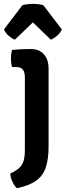

<svg xmlns="http://www.w3.org/2000/svg" viewBox="-32 -753 340 992"><path d="M219 2.5Q219 67 205.2 110.2Q191.5 153.5 156.2 179.5Q121 205.5 55.5 219.5Q43 208.5 32.8 187.2Q22.5 166 21 143.5Q49.5 130.5 66 116Q82.5 101.5 89.5 79.2Q96.5 57 96.5 20.5V-352.5Q96.5 -378.5 86.8 -392.5Q77 -406.5 51.5 -406.5H30Q24.5 -427.5 24.5 -449.5Q24.5 -460.5 25.8 -472Q27 -483.5 30 -495Q52.5 -497.5 75.5 -498.5Q98.5 -499.5 112.5 -499.5H129Q171 -499.5 195 -472.2Q219 -445 219 -398.5ZM192 -726 287.5 -601Q279 -581 261.5 -567Q244 -553 230.5 -548L138 -637.5L45 -548Q31.5 -553 14.2 -567Q-3 -581 -11.5 -601L83.5 -726Q107 -733 138 -733Q169 -733 192 -726Z"/></svg>

Font: Signika Negative Light SemiBold
Style: Regular
Weight: 600
Version: Version 2.001